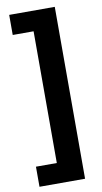

<svg xmlns="http://www.w3.org/2000/svg" viewBox="-98 -771 522 979"><g transform="rotate(-10 163.0 -281.0)"><path d="M24 60H132V-622H24V-726H260V164H24Z"/></g></svg>

Font: Noto Sans Lao Looped
Style: Bold
Weight: 700
Designer: Mark Frömberg, Ben Mitchell
Foundry: The Fontpad Ltd
Version: Version 1.001